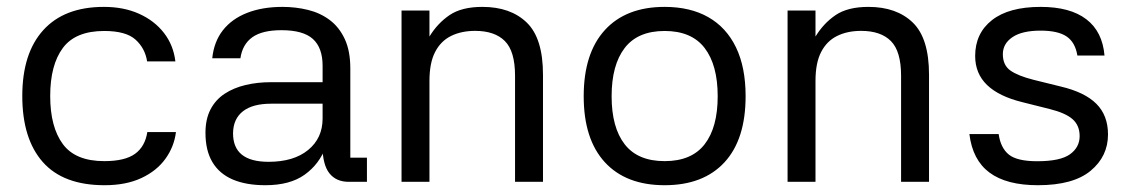

<svg xmlns="http://www.w3.org/2000/svg" viewBox="-20 -536 3331 566"><path d="M288.3 10Q166.3 10 106 -58.5Q45.7 -127 45.7 -253Q45.7 -379 107.7 -447.3Q169.7 -515.7 286.3 -515.7Q345 -515.7 390.2 -495.3Q435.3 -475 463.3 -439Q491.3 -403 497 -355H413.7Q407.7 -393.7 379.5 -419.2Q351.3 -444.7 287.3 -444.7Q202.3 -444.7 165.2 -394.5Q128 -344.3 128 -253Q128 -161.7 165.2 -111.3Q202.3 -61 287.3 -61Q348.3 -61 378 -82.5Q407.7 -104 414.3 -146.7H498.7Q493.3 -103.3 467.5 -67.7Q441.7 -32 396.5 -11Q351.3 10 288.3 10Z M1061.7 0H1008Q971 0 951 -25.2Q931 -50.3 930.3 -107.3L940.7 -104Q921.7 -52.3 878.3 -21.2Q835 10 762.3 10Q705.7 10 666.2 -6.8Q626.7 -23.7 606.2 -58Q585.7 -92.3 585.7 -144.3Q585.7 -185 600.7 -213.7Q615.7 -242.3 642.5 -259.8Q669.3 -277.3 704.2 -285.5Q739 -293.7 778.3 -293.7H931V-342Q931 -395.3 902.3 -421.2Q873.7 -447 809.7 -447Q753 -447 723.8 -426.2Q694.7 -405.3 688.7 -364.3H605.7Q610.7 -413 637 -446.7Q663.3 -480.3 708.3 -498Q753.3 -515.7 812.7 -515.7Q852 -515.7 888 -506.8Q924 -498 952 -477Q980 -456 996.3 -421Q1012.7 -386 1012.7 -334V-71.3H1061.7ZM667 -144Q666.7 -101.3 692.8 -80.2Q719 -59 771.7 -59Q845.7 -59 888.3 -93.8Q931 -128.7 931 -186.7V-230.3H779.3Q724.7 -230.3 696.2 -208Q667.7 -185.7 667 -144Z M1246 0H1163.7V-505H1246V-428.3Q1269.7 -467.3 1305.3 -491.5Q1341 -515.7 1402 -515.7Q1485 -515.7 1532.8 -469.5Q1580.7 -423.3 1580.7 -315.7V0H1498.3V-312.7Q1498.3 -385 1468.3 -415Q1438.3 -445 1380.7 -445Q1340 -445 1309.7 -430Q1279.3 -415 1262.7 -382.8Q1246 -350.7 1246 -297.3Z M1939.3 10Q1825.3 10 1763 -57.8Q1700.7 -125.7 1700.7 -252.3Q1700.7 -379 1763 -447.3Q1825.3 -515.7 1939.3 -515.7Q2015 -515.7 2068.2 -485.3Q2121.3 -455 2149.7 -396.3Q2178 -337.6 2178 -252.5Q2178 -125 2115.7 -57.5Q2053.3 10 1939.3 10ZM1939.3 -61Q2018.7 -61 2057.2 -110.7Q2095.7 -160.3 2095.7 -252.3Q2095.7 -344.3 2057.2 -394.5Q2018.7 -444.7 1939.3 -444.7Q1860 -444.7 1821.5 -394.5Q1783 -344.3 1783 -252.3Q1783 -160.3 1821.5 -110.7Q1860 -61 1939.3 -61Z M2384 0H2301.7V-505H2384V-428.3Q2407.7 -467.3 2443.3 -491.5Q2479 -515.7 2540 -515.7Q2623 -515.7 2670.8 -469.5Q2718.7 -423.3 2718.7 -315.7V0H2636.3V-312.7Q2636.3 -385 2606.3 -415Q2576.3 -445 2518.7 -445Q2478 -445 2447.7 -430Q2417.3 -415 2400.7 -382.8Q2384 -350.7 2384 -297.3Z M3156 -372.3Q3149.7 -411.3 3124.2 -428.5Q3098.7 -445.7 3047.7 -445.7Q2993 -445.7 2964.7 -426.5Q2936.3 -407.3 2936.3 -376.3Q2936.3 -343.7 2958.7 -328Q2981 -312.3 3027 -300.7L3106.7 -281Q3177.7 -264.3 3212 -230Q3246.3 -195.7 3246.3 -139.7Q3246.3 -75 3195 -32.5Q3143.7 10 3039.7 10Q2947 10 2897 -27.2Q2847 -64.3 2837.7 -140.7H2924Q2929.7 -100 2954 -80.3Q2978.3 -60.7 3037.7 -60.7Q3105.7 -60.7 3134.2 -81.2Q3162.7 -101.7 3162.7 -134.7Q3162.7 -166.3 3141.8 -184.7Q3121 -203 3074 -214.7L2994.3 -234.7Q2924.7 -251.7 2889.7 -285.5Q2854.7 -319.3 2854.7 -371Q2854.7 -437.7 2904.3 -476.7Q2954 -515.7 3047.7 -515.7Q3134.7 -515.7 3182.3 -479.3Q3230 -443 3236 -372.3Z"/></svg>

Font: 42dot Sans Light
Style: Regular
Weight: 300
Designer: 42dot
Version: Version 1.000